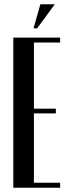

<svg xmlns="http://www.w3.org/2000/svg" viewBox="-20 -874 321 894"><path d="M260 -699V-676H138V-368H240V-346H138V-23H260V0H42V-699ZM136 -742 168 -854H235L153 -742Z"/></svg>

Font: Moniqa Narrow Heading
Style: Bold
Weight: 700
Width: 4
Designer: Rajesh Rajput
Foundry: Rajesh Rajput
Version: Version 1.000